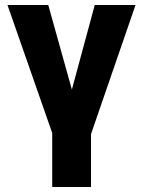

<svg xmlns="http://www.w3.org/2000/svg" viewBox="-20 -548 577 772"><path d="M10 -528 190 -13V204H346V-9L525 -528H361L269 -188L174 -528Z"/></svg>

Font: Asimov Pro
Style: Blk
Weight: 900
Designer: Google
Version: Version 2.000980; 2014